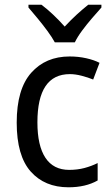

<svg xmlns="http://www.w3.org/2000/svg" viewBox="-20 -786 471 816"><path d="M271 10Q170 10 110.5 -57Q51 -124 51 -265Q51 -407 112.5 -476.5Q174 -546 276 -546Q313 -546 346.5 -538.5Q380 -531 403 -519L376 -448Q354 -457 327 -464Q300 -471 277 -471Q139 -471 139 -266Q139 -167 173 -115.5Q207 -64 274 -64Q309 -64 339 -72Q369 -80 395 -93V-19Q344 10 271 10ZM213 -606Q201 -628 181.5 -654.5Q162 -681 140.5 -707Q119 -733 101 -754V-766H156Q179 -749 205 -724.5Q231 -700 255 -673Q281 -701 305 -723Q329 -745 355 -766H411V-754Q394 -735 371.5 -709Q349 -683 329 -656Q309 -629 298 -606Z"/></svg>

Font: Noto Sans SemiCondensed
Style: Regular
Weight: 400
Width: 4
Designer: Monotype Design Team
Foundry: Monotype Imaging Inc.
Version: Version 2.013; ttfautohint (v1.8.4.7-5d5b)